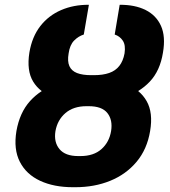

<svg xmlns="http://www.w3.org/2000/svg" viewBox="-20 -780 719 810"><path d="M363.8 -447.3H374Q453.6 -447.3 512.2 -424.8Q570.8 -402.3 598.6 -353.5Q626.5 -304.7 613.3 -227.1Q600.6 -150.4 556.2 -97.4Q511.7 -44.4 445.1 -17.3Q378.4 9.8 297.9 9.8H287.6Q207.5 9.8 149.2 -17.3Q90.8 -44.4 63.7 -97.4Q36.6 -150.4 49.3 -227.1Q63 -305.2 106.9 -353.8Q150.9 -402.3 217 -425Q283.2 -447.8 363.8 -447.3ZM354.5 -332H344.7Q290 -332 256.1 -303Q222.2 -273.9 213.9 -226.6Q206.5 -180.2 231 -150.9Q255.4 -121.6 309.6 -121.6H319.8Q375 -121.6 408 -150.9Q440.9 -180.2 448.7 -227.1Q456.1 -273.9 433.1 -303Q410.2 -332 354.5 -332ZM376 -462.9Q414.1 -462.9 440.7 -472.2Q467.3 -481.4 483.4 -502Q499.5 -522.5 505.4 -554.7Q510.7 -589.8 498 -608.6Q485.4 -627.4 463.9 -634.3L484.9 -759.8Q549.3 -760.3 594.2 -737.8Q639.2 -715.3 659.2 -670.7Q679.2 -626 667.5 -558.1Q655.3 -481.4 611.8 -435.5Q568.4 -389.6 502.7 -369.1Q437 -348.6 356.4 -348.1H345.7Q266.1 -348.6 207 -369.1Q147.9 -389.6 119.9 -435.8Q91.8 -481.9 104 -558.6Q115.2 -625 149.9 -669.7Q184.6 -714.4 237.5 -737.3Q290.5 -760.3 355 -759.8L333.5 -634.3Q311 -627.4 292.7 -608.9Q274.4 -590.3 269.5 -554.7Q263.7 -521.5 272.7 -501.2Q281.7 -481 304.9 -471.9Q328.1 -462.9 364.7 -462.9Z"/></svg>

Font: Inter 16pt ExtraBold
Style: Italic
Weight: 800
Italic angle: -9.3988°
Version: Version 4.001;git-66647c0bb